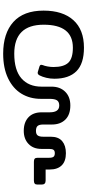

<svg xmlns="http://www.w3.org/2000/svg" viewBox="311 -846 550 1212"><g transform="rotate(90 586.0 -240.0)"><path d="M47 -240Q47 -361 107 -428Q167 -495 281 -495Q382 -495 429.5 -447.5Q477 -400 477 -308Q477 -282 471 -257Q465 -232 456 -215Q448 -199 433 -204L400 -214Q389 -218 389 -225Q389 -227 391 -235Q396 -246 399.5 -265.5Q403 -285 403 -303Q403 -367 376 -396Q349 -425 281 -425Q136 -425 136 -241Q136 -55 319 -55Q423 -55 475 -100.5Q527 -146 527 -228V-291Q527 -344 559 -376.5Q591 -409 646 -409Q704 -409 735 -377.5Q766 -346 766 -293V-238Q766 -213 775 -202.5Q784 -192 806 -192Q827 -192 835 -203Q843 -214 843 -237V-285Q843 -334 871 -357.5Q899 -381 947 -381Q998 -381 1024 -354.5Q1050 -328 1050 -279V-253H1120Q1145 -253 1145 -229V-201Q1145 -189 1139 -184Q1133 -179 1120 -179H1001Q988 -179 982 -184Q976 -189 976 -202V-274Q976 -295 969.5 -303Q963 -311 947 -311Q932 -311 926 -303Q920 -295 920 -275V-226Q920 -175 888.5 -145Q857 -115 806 -115Q752 -115 720.5 -144.5Q689 -174 689 -228V-279Q689 -339 646 -339Q623 -339 613.5 -325Q604 -311 604 -278V-223Q604 -154 571.5 -100.5Q539 -47 474.5 -16Q410 15 319 15Q190 15 118.5 -49.5Q47 -114 47 -240Z"/></g></svg>

Font: Mitr Light
Style: Regular
Weight: 300
Designer: Thanarat Vachiruckul
Foundry: Cadson Demak
Version: Version 1.002